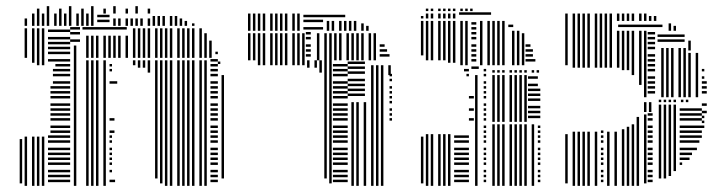

<svg xmlns="http://www.w3.org/2000/svg" viewBox="-20 -604 2350 624"><path d="M52 -8H44V-152H52ZM68 0H60V-160H68ZM68 -416H60V-512H68ZM92 0H84V-160H92ZM92 -400H84V-512H92ZM108 0H100V-160H108ZM108 -392H100V-512H108ZM124 0H116V-160H124ZM124 -392H116V-512H124ZM208 -12H136V-20H208ZM208 -28H136V-36H208ZM208 -44H136V-52H208ZM208 -68H136V-76H208ZM208 -84H136V-92H208ZM208 -100H136V-108H208ZM208 -116H136V-124H208ZM208 -140H136V-148H208ZM208 -156H136V-164H208ZM208 -172H144V-180H208ZM208 -188H144V-196H208ZM208 -212H144V-220H208ZM208 -228H144V-236H208ZM208 -244H144V-252H208ZM208 -260H144V-268H208ZM208 -284H144V-292H208ZM208 -300H144V-308H208ZM208 -316H144V-324H208ZM208 -332H152V-340H208ZM208 -356H152V-364H208ZM208 -372H152V-380H208ZM208 -388H160V-396H208ZM208 -404H136V-412H208ZM208 -428H136V-436H208ZM208 -444H136V-452H208ZM208 -460H136V-468H208ZM208 -476H136V-484H208ZM208 -500H136V-508H208ZM228 0H220V-456H228ZM240 -468H208V-476H240ZM240 -492H208V-500H240ZM240 -508H208V-516H240ZM268 0H260V-408H268ZM284 0H276V-408H284ZM300 0H292V-408H300ZM324 0H316V-408H324ZM354 -12H336V-20H354ZM344 -44H336V-52H344ZM344 -68H336V-76H344ZM344 -84H336V-92H344ZM344 -100H336V-108H344ZM344 -116H336V-124H344ZM344 -140H336V-148H344ZM344 -156H336V-164H344ZM352 -172H336V-180H352ZM352 -212H336V-220H352ZM361 -332H336V-340H361ZM344 -372H336V-380H344ZM344 -388H336V-396H344ZM268 -416H260V-488H268ZM284 -416H276V-488H284ZM300 -416H292V-488H300ZM324 -416H316V-488H324ZM340 -416H332V-488H340ZM356 -416H348V-488H356ZM372 -416H364V-488H372ZM396 -416H388V-488H396ZM392 -508H248V-516H392ZM420 -392H412V-408H420ZM436 -384H428V-408H436ZM452 -384H444V-408H452ZM468 -368H460V-408H468ZM492 -24H484V-408H492ZM508 -8H500V-408H508ZM524 0H516V-408H524ZM540 0H532V-408H540ZM564 0H556V-408H564ZM580 0H572V-408H580ZM596 0H588V-408H596ZM612 0H604V-408H612ZM636 0H628V-408H636ZM652 0H644V-408H652ZM688 -12H664V-20H688ZM688 -28H664V-36H688ZM688 -44H664V-52H688ZM688 -68H664V-76H688ZM688 -84H664V-92H688ZM688 -100H664V-108H688ZM688 -116H664V-124H688ZM688 -140H664V-148H688ZM688 -156H664V-164H688ZM688 -172H664V-180H688ZM688 -188H664V-196H688ZM688 -212H664V-220H688ZM688 -228H664V-236H688ZM688 -244H664V-252H688ZM688 -260H664V-268H688ZM688 -284H664V-292H688ZM688 -300H664V-308H688ZM688 -316H664V-324H688ZM688 -332H664V-340H688ZM688 -356H664V-364H688ZM688 -372H664V-380H688ZM688 -388H664V-396H688ZM688 -404H664V-412H688ZM708 -24H700V-360H708ZM696 -396H688V-404H696ZM420 -416H412V-504H420ZM436 -416H428V-504H436ZM452 -416H444V-504H452ZM468 -416H460V-504H468ZM492 -416H484V-504H492ZM508 -416H500V-504H508ZM524 -416H516V-504H524ZM540 -416H532V-504H540ZM564 -416H556V-504H564ZM580 -416H572V-504H580ZM596 -416H588V-504H596ZM612 -416H604V-504H612ZM636 -416H628V-504H636ZM652 -416H644V-496H652ZM668 -416H660V-472H668ZM688 -428H680V-436H688ZM420 -504H412V-512H420ZM436 -504H428V-512H436ZM452 -504H444V-512H452ZM468 -504H460V-512H468ZM492 -504H484V-512H492ZM508 -504H500V-512H508ZM524 -504H516V-512H524ZM540 -504H532V-512H540ZM564 -504H556V-512H564ZM580 -504H572V-512H580ZM596 -504H588V-512H596ZM612 -504H604V-512H612ZM636 -504H628V-512H636ZM68 -520H60V-544H68ZM92 -520H84V-560H92ZM108 -520H100V-560H108ZM124 -520H116V-560H124ZM140 -520H132V-560H140ZM164 -520H156V-560H164ZM180 -520H172V-560H180ZM196 -520H188V-560H196ZM212 -520H204V-560H212ZM236 -520H228V-560H236ZM252 -520H244V-560H252ZM268 -520H260V-560H268ZM284 -520H276V-560H284ZM336 -532H296V-540H336ZM336 -548H296V-556H336ZM356 -520H348V-544H356ZM372 -520H364V-544H372ZM396 -520H388V-544H396ZM412 -520H404V-544H412ZM428 -520H420V-544H428ZM444 -520H436V-544H444ZM468 -520H460V-544H468ZM484 -520H476V-544H484ZM500 -520H492V-544H500ZM516 -520H508V-544H516ZM540 -520H532V-544H540ZM556 -520H548V-544H556ZM572 -520H564V-544H572ZM588 -520H580V-536H588ZM612 -520H604V-528H612ZM484 -544H476V-552H484ZM500 -544H492V-552H500ZM516 -544H508V-552H516ZM540 -544H532V-552H540ZM556 -544H548V-552H556ZM108 -560H100V-576H108ZM140 -560H132V-584H140ZM180 -560H172V-576H180ZM212 -560H204V-584H212ZM252 -560H244V-576H252ZM284 -560H276V-584H284ZM324 -560H316V-576H324ZM356 -560H348V-584H356ZM396 -560H388V-576H396ZM428 -560H420V-584H428ZM468 -560H460V-576H468Z M794 -408H786V-424H794ZM826 -392H818V-408H826ZM842 -392H834V-408H842ZM866 -392H858V-408H866ZM882 -392H874V-408H882ZM898 -392H890V-408H898ZM914 -392H906V-408H914ZM938 -392H930V-408H938ZM954 -392H946V-408H954ZM970 -392H962V-408H970ZM986 -384H978V-408H986ZM1010 -384H1002V-408H1010ZM1026 -368H1018V-408H1026ZM1042 -24H1034V-408H1042ZM1058 -8H1050V-408H1058ZM1110 -12H1062V-20H1110ZM1110 -28H1062V-36H1110ZM1110 -44H1062V-52H1110ZM1110 -68H1062V-76H1110ZM1110 -84H1062V-92H1110ZM1110 -100H1062V-108H1110ZM1110 -116H1062V-124H1110ZM1110 -140H1062V-148H1110ZM1110 -156H1062V-164H1110ZM1110 -172H1062V-180H1110ZM1110 -188H1062V-196H1110ZM1110 -212H1062V-220H1110ZM1110 -228H1062V-236H1110ZM1110 -244H1062V-252H1110ZM1110 -260H1062V-268H1110ZM1110 -284H1062V-292H1110ZM1110 -300H1062V-308H1110ZM1110 -316H1062V-324H1110ZM1110 -332H1062V-340H1110ZM1110 -356H1062V-364H1110ZM1110 -372H1062V-380H1110ZM1110 -388H1062V-396H1110ZM1130 0H1122V-272H1130ZM1146 0H1138V-272H1146ZM1170 0H1162V-272H1170ZM1166 -292H1110V-300H1166ZM1166 -308H1110V-316H1166ZM1166 -324H1110V-332H1166ZM1166 -340H1110V-348H1166ZM1166 -364H1110V-372H1166ZM1166 -380H1110V-388H1166ZM1166 -396H1110V-404H1166ZM1194 0H1186V-232H1194ZM1210 0H1202V-232H1210ZM1226 0H1218V-232H1226ZM1254 -212H1246V-220H1254ZM1254 -228H1246V-236H1254ZM1194 -232H1186V-360H1194ZM1210 -232H1202V-360H1210ZM1226 -232H1218V-360H1226ZM1254 -244H1246V-252H1254ZM1254 -268H1246V-276H1254ZM1254 -284H1246V-292H1254ZM1254 -300H1246V-308H1254ZM1254 -316H1246V-324H1254ZM1254 -340H1246V-348H1254ZM1254 -356H1246V-364H1254ZM1194 -360H1186V-392H1194ZM1210 -360H1202V-392H1210ZM1226 -360H1218V-392H1226ZM1250 -360H1242V-392H1250ZM794 -408H786V-496H794ZM810 -408H802V-496H810ZM826 -408H818V-496H826ZM842 -408H834V-496H842ZM866 -408H858V-496H866ZM882 -408H874V-496H882ZM898 -408H890V-496H898ZM914 -408H906V-496H914ZM938 -408H930V-496H938ZM954 -408H946V-496H954ZM970 -408H962V-496H970ZM990 -420H974V-428H990ZM990 -436H974V-444H990ZM990 -452H974V-460H990ZM990 -476H974V-484H990ZM990 -492H974V-500H990ZM1018 -408H1010V-496H1018ZM1042 -408H1034V-496H1042ZM1058 -408H1050V-496H1058ZM1074 -408H1066V-496H1074ZM1090 -408H1082V-496H1090ZM1114 -408H1106V-496H1114ZM1130 -408H1122V-496H1130ZM1146 -408H1138V-496H1146ZM1162 -408H1154V-496H1162ZM1186 -408H1178V-496H1186ZM1202 -408H1194V-496H1202ZM1246 -420H1214V-428H1246ZM1238 -436H1214V-444H1238ZM1230 -452H1214V-460H1230ZM794 -504H786V-560H794ZM810 -504H802V-560H810ZM826 -504H818V-560H826ZM842 -504H834V-560H842ZM866 -504H858V-560H866ZM882 -504H874V-560H882ZM898 -504H890V-560H898ZM914 -504H906V-560H914ZM938 -504H930V-560H938ZM954 -504H946V-560H954ZM1030 -508H966V-516H1030ZM1030 -532H966V-540H1030ZM1030 -548H966V-556H1030ZM1050 -504H1042V-536H1050ZM1066 -504H1058V-536H1066ZM1090 -504H1082V-536H1090ZM1106 -504H1098V-536H1106ZM1122 -504H1114V-536H1122ZM1138 -504H1130V-536H1138ZM1162 -504H1154V-528H1162ZM1178 -504H1170V-520H1178ZM1102 -548H1030V-556H1102Z M1356 -8H1348V-160H1356ZM1372 0H1364V-168H1372ZM1388 0H1380V-168H1388ZM1412 0H1404V-168H1412ZM1428 0H1420V-168H1428ZM1444 0H1436V-168H1444ZM1504 -12H1456V-20H1504ZM1504 -28H1456V-36H1504ZM1504 -44H1456V-52H1504ZM1504 -68H1456V-76H1504ZM1504 -84H1456V-92H1504ZM1504 -100H1456V-108H1504ZM1504 -116H1456V-124H1504ZM1504 -140H1456V-148H1504ZM1504 -156H1456V-164H1504ZM1520 -212H1504V-220H1520ZM1520 -244H1504V-252H1520ZM1520 -284H1504V-292H1520ZM1504 -356H1496V-364H1504ZM1504 -372H1488V-380H1504ZM1532 0H1524V-360H1532ZM1536 -380H1512V-388H1536ZM1560 -12H1552V-20H1560ZM1560 -28H1552V-36H1560ZM1560 -44H1552V-52H1560ZM1560 -68H1552V-76H1560ZM1560 -84H1552V-92H1560ZM1560 -100H1552V-108H1560ZM1560 -116H1552V-124H1560ZM1560 -140H1552V-148H1560ZM1560 -156H1552V-164H1560ZM1560 -172H1552V-180H1560ZM1560 -188H1552V-196H1560ZM1560 -212H1552V-220H1560ZM1560 -228H1552V-236H1560ZM1560 -244H1552V-252H1560ZM1560 -260H1552V-268H1560ZM1560 -284H1552V-292H1560ZM1560 -300H1552V-308H1560ZM1560 -316H1552V-324H1560ZM1560 -332H1552V-340H1560ZM1560 -356H1552V-364H1560ZM1560 -372H1552V-380H1560ZM1588 0H1580V-200H1588ZM1604 0H1596V-200H1604ZM1620 0H1612V-200H1620ZM1644 0H1636V-200H1644ZM1660 0H1652V-200H1660ZM1676 0H1668V-200H1676ZM1692 0H1684V-200H1692ZM1716 0H1708V-200H1716ZM1736 -12H1728V-20H1736ZM1736 -28H1728V-36H1736ZM1736 -44H1728V-52H1736ZM1736 -68H1728V-76H1736ZM1736 -84H1728V-92H1736ZM1736 -100H1728V-108H1736ZM1736 -116H1728V-124H1736ZM1736 -140H1728V-148H1736ZM1736 -156H1728V-164H1736ZM1736 -172H1728V-180H1736ZM1736 -188H1728V-196H1736ZM1588 -208H1580V-360H1588ZM1604 -208H1596V-360H1604ZM1620 -208H1612V-360H1620ZM1644 -208H1636V-360H1644ZM1660 -208H1652V-360H1660ZM1676 -208H1668V-360H1676ZM1692 -208H1684V-360H1692ZM1736 -220H1696V-228H1736ZM1736 -236H1696V-244H1736ZM1736 -252H1696V-260H1736ZM1736 -276H1696V-284H1736ZM1736 -292H1696V-300H1736ZM1736 -308H1696V-316H1736ZM1728 -324H1696V-332H1728ZM1728 -348H1696V-356H1728ZM1588 -368H1580V-376H1588ZM1604 -368H1596V-376H1604ZM1620 -368H1612V-376H1620ZM1644 -368H1636V-376H1644ZM1660 -368H1652V-376H1660ZM1676 -368H1668V-376H1676ZM1692 -368H1684V-376H1692ZM1716 -368H1708V-376H1716ZM1732 -368H1724V-376H1732ZM1356 -424H1348V-536H1356ZM1372 -408H1364V-536H1372ZM1388 -408H1380V-536H1388ZM1412 -408H1404V-536H1412ZM1428 -408H1420V-536H1428ZM1444 -400H1436V-536H1444ZM1460 -400H1452V-536H1460ZM1484 -392H1476V-536H1484ZM1500 -392H1492V-536H1500ZM1528 -404H1512V-412H1528ZM1528 -420H1512V-428H1528ZM1528 -436H1512V-444H1528ZM1528 -452H1512V-460H1528ZM1528 -476H1512V-484H1528ZM1528 -492H1512V-500H1528ZM1528 -508H1512V-516H1528ZM1528 -524H1512V-532H1528ZM1548 -392H1540V-536H1548ZM1572 -392H1564V-536H1572ZM1588 -392H1580V-536H1588ZM1604 -392H1596V-536H1604ZM1620 -392H1612V-536H1620ZM1652 -392H1644V-472H1652ZM1668 -392H1660V-472H1668ZM1684 -392H1676V-472H1684ZM1720 -404H1688V-412H1720ZM1712 -420H1688V-428H1712ZM1712 -436H1688V-444H1712ZM1704 -452H1688V-460H1704ZM1652 -472H1644V-504H1652ZM1668 -472H1660V-504H1668ZM1684 -472H1676V-496H1684ZM1648 -516H1632V-524H1648ZM1356 -544H1348V-552H1356ZM1372 -544H1364V-560H1372ZM1388 -544H1380V-560H1388ZM1412 -544H1404V-560H1412ZM1428 -544H1420V-560H1428ZM1444 -544H1436V-560H1444ZM1460 -544H1452V-560H1460ZM1576 -556H1472V-564H1576ZM1372 -568H1364V-576H1372ZM1388 -568H1380V-576H1388ZM1412 -568H1404V-576H1412ZM1428 -568H1420V-576H1428ZM1444 -568H1436V-576H1444ZM1460 -568H1452V-576H1460ZM1484 -568H1476V-576H1484ZM1500 -568H1492V-576H1500ZM1516 -568H1508V-576H1516Z M1825 -8H1817V-168H1825ZM1849 0H1841V-176H1849ZM1865 0H1857V-176H1865ZM1881 0H1873V-176H1881ZM1897 0H1889V-176H1897ZM1921 0H1913V-176H1921ZM1941 -12H1933V-20H1941ZM1941 -28H1933V-36H1941ZM1941 -44H1933V-52H1941ZM1941 -68H1933V-76H1941ZM1941 -84H1933V-92H1941ZM1941 -100H1933V-108H1941ZM1941 -116H1933V-124H1941ZM1941 -140H1933V-148H1941ZM1941 -156H1933V-164H1941ZM1941 -172H1933V-180H1941ZM1961 0H1953V-176H1961ZM1985 0H1977V-176H1985ZM2009 0H2001V-184H2009ZM2025 0H2017V-192H2025ZM2041 0H2033V-200H2041ZM2057 0H2049V-224H2057ZM2081 -8H2073V-232H2081ZM2101 -12H2085V-20H2101ZM2101 -28H2085V-36H2101ZM2101 -44H2085V-52H2101ZM2101 -68H2085V-76H2101ZM2101 -84H2085V-92H2101ZM2101 -100H2085V-108H2101ZM2101 -116H2085V-124H2101ZM2101 -140H2085V-148H2101ZM2101 -156H2085V-164H2101ZM2101 -172H2085V-180H2101ZM2101 -188H2085V-196H2101ZM2101 -212H2085V-220H2101ZM2101 -228H2085V-236H2101ZM2081 -240H2073V-272H2081ZM2097 -240H2089V-272H2097ZM2129 -24H2121V-264H2129ZM2145 -24H2137V-264H2145ZM2161 -32H2153V-264H2161ZM2177 -48H2169V-264H2177ZM2197 -68H2189V-76H2197ZM2221 -84H2189V-92H2221ZM2229 -100H2189V-108H2229ZM2245 -116H2189V-124H2245ZM2253 -140H2189V-148H2253ZM2261 -156H2189V-164H2261ZM2261 -172H2189V-180H2261ZM2261 -188H2189V-196H2261ZM2261 -212H2189V-220H2261ZM2261 -228H2189V-236H2261ZM2261 -244H2189V-252H2261ZM2269 -188H2261V-196H2269ZM2269 -204H2261V-212H2269ZM2269 -220H2261V-228H2269ZM2277 -236H2261V-244H2277ZM2277 -260H2261V-268H2277ZM2129 -272H2121V-280H2129ZM2145 -272H2137V-280H2145ZM2161 -272H2153V-280H2161ZM2177 -272H2169V-280H2177ZM2201 -272H2193V-280H2201ZM2217 -272H2209V-280H2217ZM1825 -392H1817V-504H1825ZM1849 -384H1841V-504H1849ZM1865 -384H1857V-504H1865ZM1881 -384H1873V-504H1881ZM1897 -384H1889V-504H1897ZM1921 -384H1913V-504H1921ZM1937 -384H1929V-504H1937ZM1953 -384H1945V-504H1953ZM1969 -384H1961V-504H1969ZM1993 -384H1985V-504H1993ZM2009 -376H2001V-504H2009ZM2025 -376H2017V-504H2025ZM2041 -360H2033V-504H2041ZM2065 -328H2057V-504H2065ZM2081 -288H2073V-504H2081ZM2109 -300H2085V-308H2109ZM2109 -316H2085V-324H2109ZM2109 -332H2085V-340H2109ZM2109 -348H2085V-356H2109ZM2109 -372H2085V-380H2109ZM2109 -388H2085V-396H2109ZM2109 -404H2085V-412H2109ZM2109 -420H2085V-428H2109ZM2109 -444H2085V-452H2109ZM2109 -460H2085V-468H2109ZM2109 -476H2085V-484H2109ZM2109 -492H2085V-500H2109ZM2137 -288H2129V-448H2137ZM2153 -288H2145V-448H2153ZM2169 -288H2161V-448H2169ZM2193 -288H2185V-448H2193ZM2209 -288H2201V-448H2209ZM2205 -468H2117V-476H2205ZM2205 -484H2117V-492H2205ZM2225 -288H2217V-432H2225ZM2249 -288H2241V-432H2249ZM2277 -300H2261V-308H2277ZM2277 -316H2261V-324H2277ZM2277 -332H2261V-340H2277ZM2269 -348H2261V-356H2269ZM2269 -372H2261V-380H2269ZM2225 -440H2217V-472H2225ZM1825 -504H1817V-536H1825ZM1849 -504H1841V-536H1849ZM1865 -504H1857V-536H1865ZM1881 -504H1873V-536H1881ZM1897 -504H1889V-536H1897ZM1921 -504H1913V-536H1921ZM1937 -504H1929V-536H1937ZM1953 -504H1945V-536H1953ZM1969 -504H1961V-536H1969ZM2133 -516H1989V-524H2133ZM2161 -504H2153V-528H2161ZM2177 -504H2169V-520H2177ZM1825 -536H1817V-560H1825ZM1849 -536H1841V-560H1849ZM1865 -536H1857V-560H1865ZM1881 -536H1873V-560H1881ZM1897 -536H1889V-560H1897ZM1921 -536H1913V-560H1921ZM1937 -536H1929V-560H1937ZM1953 -536H1945V-560H1953ZM1969 -536H1961V-560H1969ZM1993 -536H1985V-560H1993ZM2009 -536H2001V-560H2009ZM2025 -536H2017V-560H2025ZM2041 -536H2033V-560H2041ZM2065 -536H2057V-560H2065ZM2081 -536H2073V-560H2081ZM2097 -536H2089V-552H2097ZM2113 -536H2105V-552H2113Z"/></svg>

Font: Rubik Lines
Style: Regular
Weight: 400
Designer: Hubert and Fischer, NaN
Foundry: Hubert and Fischer, NaN
Version: Version 2.201